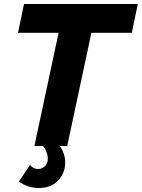

<svg xmlns="http://www.w3.org/2000/svg" viewBox="-20 -730 709 960"><path d="M100 -710H669L639 -566H437L316 0H279Q306 39 306 82Q306 135 270.5 172.5Q235 210 174 210Q121 210 74 178L130 95Q147 115 170 115Q190 115 204.5 101Q219 87 219 63Q219 33 196 0H152L273 -566H70Z"/></svg>

Font: Raleway-v4020 ExtraBold
Style: Italic
Weight: 800
Italic angle: -12°
Designer: Matt McInerney, Pablo Impallari, Rodrigo Fuenzalida
Foundry: Matt McInerney, Pablo Impallari, Rodrigo Fuenzalida
Version: Version 4.020;PS 004.020;hotconv 1.0.88;makeotf.lib2.5.64775